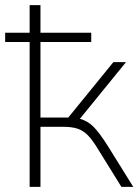

<svg xmlns="http://www.w3.org/2000/svg" viewBox="-27 -725 544 745"><path d="M88 0V-562H-7V-598H88V-705H130V-598H327V-562H130V-269H238L413 -484H462L283 -264Q313 -256 336 -233Q359 -210 393 -156L490 0H444L351 -150Q331 -183 313 -201Q295 -219 273 -226Q251 -233 218 -233H130V0Z"/></svg>

Font: Nunito Sans ExtraLight
Style: Regular
Weight: 200
Designer: Vernon Adams
Foundry: Vernon Adams
Version: Version 3.006; ttfautohint (v1.8.3)